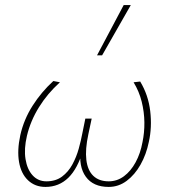

<svg xmlns="http://www.w3.org/2000/svg" viewBox="-20 -731 673 756"><path d="M159 5Q118 5 90.5 -21Q63 -47 55 -93Q47 -139 60 -199Q74 -261 108.5 -315Q143 -369 190 -412L216 -407Q167 -363 133.5 -309Q100 -255 86 -196Q74 -145 80.5 -104.5Q87 -64 108.5 -40.5Q130 -17 163 -17Q199 -17 224 -35.5Q249 -54 265 -83.5Q281 -113 290 -145.5Q299 -178 304 -205L316 -264H341L328 -203Q315 -143 320 -101.5Q325 -60 347.5 -38.5Q370 -17 408 -17Q441 -17 468 -37Q495 -57 514 -92Q533 -127 541 -171Q549 -209 548.5 -249.5Q548 -290 538 -330.5Q528 -371 506 -407L532 -410Q564 -357 571.5 -293.5Q579 -230 566 -172Q556 -123 533.5 -83Q511 -43 479 -19Q447 5 408 5Q347 5 318 -35Q289 -75 298 -143L308 -142Q286 -67 249 -31Q212 5 159 5ZM362 -513 467 -711H495L382 -513Z"/></svg>

Font: Ysabeau Infant Thin
Style: Italic
Weight: 250
Italic angle: -12°
Designer: Christian Thalmann (Catharsis Fonts)
Version: Version 2.001;gftools[0.9.30]; featfreeze: ss01,ss02,lnum